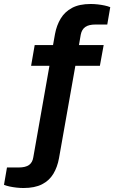

<svg xmlns="http://www.w3.org/2000/svg" viewBox="-101 -753 573 963"><path d="M17 190Q0 190 -18 188Q-36 186 -52.5 182.5Q-69 179 -81 174L-66 87H-7Q27 87 44.5 74.5Q62 62 66 36L147 -423H55L73 -527H165L175 -583Q183 -626 203.5 -660Q224 -694 260.5 -713.5Q297 -733 354 -733Q371 -733 389 -731Q407 -729 423.5 -725.5Q440 -722 452 -717L437 -630H378Q344 -630 326.5 -617.5Q309 -605 304 -579L295 -527H419L400 -423H277L195 40Q187 85 166.5 119Q146 153 109.5 171.5Q73 190 17 190Z"/></svg>

Font: Archivo SemiExpanded SemiBold
Style: Italic
Weight: 600
Width: 6
Italic angle: -10°
Designer: Hector Gatti
Foundry: Omnibus-Type
Version: Version 2.001